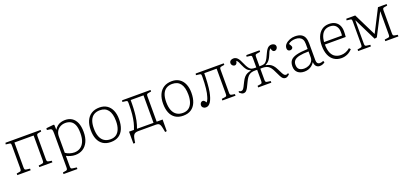

<svg xmlns="http://www.w3.org/2000/svg" viewBox="29 -1551 5945 2797"><g transform="rotate(-20 3002.0 -152.5)"><path d="M51 0V-25L99 -33Q115 -35 120 -45Q125 -55 125 -81V-424Q125 -450 121.5 -459.5Q118 -469 101 -471L45 -478L50 -502H595V-478L552 -471Q533 -468 527 -460Q521 -452 521 -429V-74Q521 -52 527 -43.5Q533 -35 552 -32L595 -25V0H392V-25L442 -32Q461 -34 466.5 -43Q472 -52 472 -75V-461H174V-77Q174 -54 179 -44.5Q184 -35 199 -33L258 -25V0Z M689 216V191L737 183Q751 181 757 171.5Q763 162 763 137V-385Q763 -423 757.5 -441Q752 -459 728 -463L680 -470L683 -497L797 -509L808 -503L811 -427H812Q832 -461 858 -480.5Q884 -500 914.5 -508.5Q945 -517 977 -517Q1038 -517 1082 -489Q1126 -461 1150.5 -404.5Q1175 -348 1175 -261Q1175 -174 1146.5 -112.5Q1118 -51 1067 -18.5Q1016 14 948 14Q912 14 875 3.5Q838 -7 812 -22V137Q812 161 817 171Q822 181 843 183L904 191V216ZM948 -26Q998 -26 1038 -51Q1078 -76 1101 -127.5Q1124 -179 1124 -260Q1124 -346 1103 -392Q1082 -438 1046.5 -456.5Q1011 -475 968 -475Q924 -475 888.5 -456Q853 -437 832.5 -402.5Q812 -368 812 -321V-69Q838 -50 875 -38Q912 -26 948 -26Z M1499 14Q1427 14 1378 -18Q1329 -50 1304.5 -109Q1280 -168 1280 -249Q1280 -332 1306.5 -392Q1333 -452 1384.5 -484.5Q1436 -517 1510 -517Q1578 -517 1625.5 -485.5Q1673 -454 1698 -396.5Q1723 -339 1723 -261Q1723 -175 1697.5 -113Q1672 -51 1622.5 -18.5Q1573 14 1499 14ZM1508 -26Q1561 -26 1597 -51.5Q1633 -77 1652.5 -127Q1672 -177 1672 -249Q1672 -306 1661 -349Q1650 -392 1628.5 -420.5Q1607 -449 1575.5 -463Q1544 -477 1502 -477Q1448 -477 1409.5 -453Q1371 -429 1351 -380Q1331 -331 1331 -257Q1331 -181 1351.5 -129.5Q1372 -78 1411.5 -52Q1451 -26 1508 -26Z M2290 147 2279 90Q2272 52 2263 33Q2254 14 2239.5 7Q2225 0 2201 0H1929Q1897 0 1878.5 8.5Q1860 17 1850.5 35Q1841 53 1835 84L1824 147H1797V-38H1873Q1893 -86 1906 -139Q1919 -192 1926 -261Q1933 -330 1933 -424Q1933 -450 1929.5 -459.5Q1926 -469 1909 -471L1853 -478L1858 -502H2299V-478L2256 -471Q2237 -468 2231 -460Q2225 -452 2225 -429V-37H2317L2316 142ZM1920 -38 2176 -37V-463H1977Q1977 -431 1976.5 -398.5Q1976 -366 1974.5 -334.5Q1973 -303 1970.5 -274.5Q1968 -246 1965 -223Q1960 -185 1953.5 -152Q1947 -119 1938.5 -91.5Q1930 -64 1920 -38Z M2621 14Q2549 14 2500 -18Q2451 -50 2426.5 -109Q2402 -168 2402 -249Q2402 -332 2428.5 -392Q2455 -452 2506.5 -484.5Q2558 -517 2632 -517Q2700 -517 2747.5 -485.5Q2795 -454 2820 -396.5Q2845 -339 2845 -261Q2845 -175 2819.5 -113Q2794 -51 2744.5 -18.5Q2695 14 2621 14ZM2630 -26Q2683 -26 2719 -51.5Q2755 -77 2774.5 -127Q2794 -177 2794 -249Q2794 -306 2783 -349Q2772 -392 2750.5 -420.5Q2729 -449 2697.5 -463Q2666 -477 2624 -477Q2570 -477 2531.5 -453Q2493 -429 2473 -380Q2453 -331 2453 -257Q2453 -181 2473.5 -129.5Q2494 -78 2533.5 -52Q2573 -26 2630 -26Z M2972 13Q2947 13 2930 -2Q2913 -17 2913 -39Q2913 -53 2919 -65.5Q2925 -78 2935.5 -85Q2946 -92 2957 -92Q2971 -92 2981 -83Q2991 -74 3006 -51Q3014 -61 3024 -79.5Q3034 -98 3041 -124Q3049 -148 3055 -179Q3061 -210 3065 -247.5Q3069 -285 3071.5 -329.5Q3074 -374 3074 -425Q3074 -451 3070.5 -460Q3067 -469 3050 -471L2994 -478L2999 -502H3434V-478L3390 -471Q3371 -468 3365 -460Q3359 -452 3359 -429V-74Q3359 -52 3365 -43.5Q3371 -35 3390 -32L3434 -25V0H3230V-25L3280 -32Q3299 -34 3304.5 -43Q3310 -52 3310 -75V-464H3118Q3118 -431 3116.5 -393Q3115 -355 3112.5 -316Q3110 -277 3106 -241.5Q3102 -206 3097 -179Q3088 -133 3076 -97.5Q3064 -62 3049 -37.5Q3034 -13 3015 0Q2996 13 2972 13Z M3558 7Q3541 7 3526 -2.5Q3511 -12 3496 -25L3501 -49Q3507 -44 3515 -39.5Q3523 -35 3536 -35Q3551 -35 3562.5 -45.5Q3574 -56 3587.5 -81.5Q3601 -107 3622 -150Q3641 -189 3662 -212.5Q3683 -236 3709 -248.5Q3735 -261 3769 -267V-271Q3732 -287 3711 -313Q3690 -339 3668 -391Q3655 -423 3647 -438Q3639 -453 3632.5 -460.5Q3626 -468 3618 -474Q3614 -443 3602 -430.5Q3590 -418 3576 -418Q3563 -418 3551.5 -425Q3540 -432 3533 -444Q3526 -456 3526 -469Q3526 -493 3544 -507Q3562 -521 3589 -521Q3613 -521 3630.5 -510.5Q3648 -500 3662.5 -480.5Q3677 -461 3688 -435Q3709 -387 3725 -357.5Q3741 -328 3756 -312Q3771 -296 3788 -290Q3801 -286 3817 -284.5Q3833 -283 3859 -283V-424Q3859 -450 3855.5 -459.5Q3852 -469 3835 -471L3779 -478L3784 -502H3989V-478L3933 -469Q3918 -467 3913 -457.5Q3908 -448 3908 -425V-283Q3934 -283 3950 -284.5Q3966 -286 3979 -290Q3997 -296 4011.5 -312Q4026 -328 4042 -357.5Q4058 -387 4079 -435Q4091 -461 4105 -480.5Q4119 -500 4137 -510.5Q4155 -521 4178 -521Q4205 -521 4223 -507Q4241 -493 4241 -469Q4241 -456 4234 -444Q4227 -432 4216 -425Q4205 -418 4191 -418Q4177 -418 4165 -430.5Q4153 -443 4149 -474Q4141 -468 4134 -460.5Q4127 -453 4119 -438Q4111 -423 4099 -391Q4085 -357 4070.5 -334Q4056 -311 4039 -296.5Q4022 -282 3998 -271V-267Q4033 -261 4058.5 -248.5Q4084 -236 4105 -212.5Q4126 -189 4145 -150Q4166 -107 4179.5 -81.5Q4193 -56 4204.5 -45.5Q4216 -35 4231 -35Q4244 -35 4252 -39.5Q4260 -44 4266 -49L4271 -25Q4256 -12 4241 -2.5Q4226 7 4209 7Q4187 7 4171 -5.5Q4155 -18 4139 -48.5Q4123 -79 4098 -132Q4083 -166 4065.5 -190.5Q4048 -215 4024.5 -229Q4001 -243 3967 -246Q3951 -248 3935 -247.5Q3919 -247 3908 -246V-77Q3908 -54 3913 -44.5Q3918 -35 3933 -33L3989 -25V0H3785V-25L3833 -33Q3849 -35 3854 -45Q3859 -55 3859 -81V-246Q3849 -247 3833 -247.5Q3817 -248 3800 -246Q3767 -243 3743.5 -229Q3720 -215 3702.5 -190.5Q3685 -166 3669 -132Q3645 -79 3628 -48.5Q3611 -18 3595.5 -5.5Q3580 7 3558 7Z M4500 14Q4436 14 4397 -19.5Q4358 -53 4358 -117Q4358 -174 4385 -208Q4412 -242 4477 -259Q4542 -276 4654 -280V-361Q4654 -404 4639 -429.5Q4624 -455 4597.5 -467Q4571 -479 4534 -479Q4500 -479 4470.5 -469Q4441 -459 4424 -442Q4435 -425 4441 -414.5Q4447 -404 4449.5 -397.5Q4452 -391 4452 -385Q4452 -369 4439 -359Q4426 -349 4408 -349Q4390 -349 4378 -361Q4366 -373 4366 -394Q4366 -431 4392.5 -458.5Q4419 -486 4459 -501.5Q4499 -517 4540 -517Q4601 -517 4637 -496.5Q4673 -476 4688 -438.5Q4703 -401 4703 -349V-89Q4703 -58 4716 -42Q4729 -26 4754 -26Q4766 -26 4780 -29.5Q4794 -33 4807 -39L4818 -15Q4802 -1 4781 6.5Q4760 14 4737 14Q4705 14 4683.5 -7.5Q4662 -29 4659 -75Q4641 -45 4616.5 -25.5Q4592 -6 4563 4Q4534 14 4500 14ZM4512 -29Q4548 -29 4580.5 -43.5Q4613 -58 4633.5 -85.5Q4654 -113 4654 -150V-242Q4565 -241 4511 -229Q4457 -217 4432.5 -191.5Q4408 -166 4408 -126Q4408 -73 4436 -51Q4464 -29 4512 -29Z M5075 14Q5010 14 4962 -17.5Q4914 -49 4888.5 -109Q4863 -169 4863 -254Q4863 -331 4887 -390Q4911 -449 4956.5 -483Q5002 -517 5068 -517Q5125 -517 5163 -495Q5201 -473 5220.5 -434Q5240 -395 5240 -344Q5240 -323 5239 -301Q5238 -279 5235 -255H4912Q4913 -174 4934.5 -124.5Q4956 -75 4995 -53Q5034 -31 5084 -31Q5122 -31 5157 -45Q5192 -59 5223 -85L5244 -63Q5209 -24 5165.5 -5Q5122 14 5075 14ZM4913 -293H5191Q5193 -309 5193 -322Q5193 -335 5193 -352Q5193 -407 5162 -443Q5131 -479 5070 -479Q5023 -479 4990 -458Q4957 -437 4937.5 -395Q4918 -353 4913 -293Z M5335 0V-25L5383 -33Q5399 -35 5404 -45Q5409 -55 5409 -81V-424Q5409 -450 5405.5 -459.5Q5402 -469 5385 -471L5329 -478L5334 -502H5472L5645 -152L5656 -171L5825 -502H5959V-478L5916 -471Q5897 -468 5891 -460Q5885 -452 5885 -429V-74Q5885 -52 5891 -43.5Q5897 -35 5916 -32L5959 -25V0H5756V-25L5806 -32Q5825 -34 5830.5 -43Q5836 -52 5836 -75V-432H5833L5659 -94L5622 -87L5452 -432H5449V-77Q5449 -54 5454 -44.5Q5459 -35 5474 -33L5533 -25V0Z"/></g></svg>

Font: Literata ExtraLight
Style: Regular
Weight: 250
Designer: Latin by Veronika Burian and Jose Scaglione. Greek by Irene Vlachou. Cyrillic by Vera Evstafieva.
Foundry: TypeTogether
Version: Version 3.103;gftools[0.9.29]